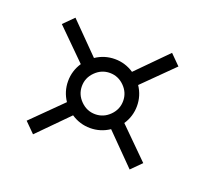

<svg xmlns="http://www.w3.org/2000/svg" viewBox="-72 -711 622 547"><g transform="rotate(20 239.0 -437.0)"><path d="M262.7 -393.6Q281.2 -412.1 281.2 -437.5Q281.2 -462.9 262.7 -481.4Q244.1 -500 218.8 -500Q193.4 -500 174.8 -481.4Q156.2 -462.9 156.2 -437.5Q156.2 -412.1 174.8 -393.6Q193.4 -375 218.8 -375Q244.1 -375 262.7 -393.6ZM305.7 -379.9 395.5 -291 365.2 -260.7 276.4 -350.6Q250 -333 218.8 -333Q187.5 -333 161.1 -350.6L72.3 -260.7L42 -291L131.8 -379.9Q114.3 -406.2 114.3 -437.5Q114.3 -468.8 131.8 -495.1L42 -584L72.3 -614.3L161.1 -524.4Q187.5 -542 218.8 -542Q250 -542 276.4 -524.4L365.2 -614.3L395.5 -584L305.7 -495.1Q323.2 -468.8 323.2 -437.5Q323.2 -406.2 305.7 -379.9Z"/></g></svg>

Font: okolaksMetalik
Style: bold
Weight: 700
Width: 7
Version: Version 0.6